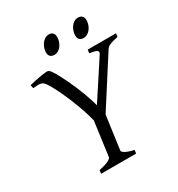

<svg xmlns="http://www.w3.org/2000/svg" viewBox="-186 -912 959 1034"><g transform="rotate(-30 294.0 -395.5)"><path d="M357.9 0H140.1L143.1 -21Q185.5 -30.3 202.9 -39.8Q220.2 -49.3 221.2 -56.2L250 -269Q241.2 -304.7 227.1 -345.9Q212.9 -387.2 196 -427.5Q179.2 -467.8 161.4 -503.7Q143.6 -539.6 127 -564Q122.1 -571.3 116.5 -575.7Q110.8 -580.1 102.8 -582.3Q94.7 -584.5 83 -584.2Q71.3 -584 54.2 -582L49.8 -603Q63 -606.4 78.9 -609.9Q94.7 -613.3 110.4 -616.2Q126 -619.1 139.9 -621.1Q153.8 -623 163.1 -623Q175.8 -623 188 -604Q198.7 -587.9 210.4 -565.9Q222.2 -543.9 234.1 -518.8Q246.1 -493.7 257.1 -467.5Q268.1 -441.4 277.6 -416.3Q287.1 -391.1 294.2 -369.1Q301.3 -347.2 305.2 -331.1L456.1 -562Q464.4 -575.7 453.4 -582.5Q442.4 -589.4 409.2 -594.2L412.1 -615.2H587.9L585 -594.2Q554.2 -587.9 536.9 -581.3Q519.5 -574.7 511.2 -562L320.8 -264.6L292 -56.2Q291.5 -53.2 294.7 -49.1Q297.9 -44.9 305.9 -40Q314 -35.2 327.4 -30.3Q340.8 -25.4 360.8 -21ZM303.7 -756.3Q303.7 -742.7 299.3 -729.2Q294.9 -715.8 287.1 -704.8Q279.3 -693.8 267.8 -687Q256.3 -680.2 242.7 -680.2Q227.1 -680.2 218.3 -689Q209.5 -697.8 209.5 -714.4Q209.5 -727.5 214.1 -741Q218.8 -754.4 226.8 -765.6Q234.9 -776.9 246.3 -783.9Q257.8 -791 271.5 -791Q286.6 -791 295.2 -782Q303.7 -772.9 303.7 -756.3ZM485.8 -756.3Q485.8 -742.7 481.4 -729.2Q477.1 -715.8 469 -704.8Q460.9 -693.8 449.5 -687Q438 -680.2 423.8 -680.2Q408.7 -680.2 400.1 -689Q391.6 -697.8 391.6 -714.4Q391.6 -727.5 396 -741Q400.4 -754.4 408.2 -765.6Q416 -776.9 427.2 -783.9Q438.5 -791 452.6 -791Q467.8 -791 476.8 -782Q485.8 -772.9 485.8 -756.3Z"/></g></svg>

Font: Gentium
Style: Italic
Weight: 400
Italic angle: -7°
Designer: J. Victor Gaultney
Version: Version 1.02; 2005; OFL release